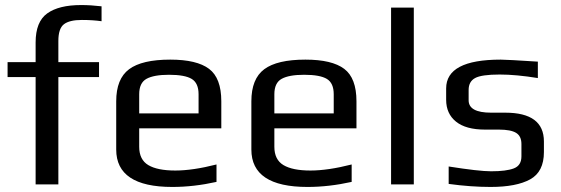

<svg xmlns="http://www.w3.org/2000/svg" viewBox="-20 -730 2219 760"><path d="M372 -425H211V0H121V-425H10V-484H121V-562Q121 -644 167 -677Q213 -710 301 -710Q340 -710 382 -705V-646Q347 -651 304 -651Q255 -651 233 -634Q211 -617 211 -568V-484H372Z M856 -222H531V-149Q531 -98 567 -76.5Q603 -55 674 -55Q743 -55 837 -79V-10Q747 10 662 10Q440 10 440 -138V-329Q440 -418 491 -456Q542 -494 654 -494Q759 -494 807.5 -457.5Q856 -421 856 -329ZM766 -281V-357Q766 -401 739 -417.5Q712 -434 649 -434Q589 -434 560 -418Q531 -402 531 -357V-281Z M1391 -222H1066V-149Q1066 -98 1102 -76.5Q1138 -55 1209 -55Q1278 -55 1372 -79V-10Q1282 10 1197 10Q975 10 975 -138V-329Q975 -418 1026 -456Q1077 -494 1189 -494Q1294 -494 1342.5 -457.5Q1391 -421 1391 -329ZM1301 -281V-357Q1301 -401 1274 -417.5Q1247 -434 1184 -434Q1124 -434 1095 -418Q1066 -402 1066 -357V-281Z M1618 0H1528V-700H1618Z M2133 -170V-128Q2133 -50 2078.5 -20Q2024 10 1922 10Q1844 10 1756 -2V-71Q1876 -52 1924 -52Q1984 -52 2014 -63.5Q2044 -75 2044 -111V-160Q2044 -191 2023 -204Q2002 -217 1955 -217H1900Q1824 -217 1785 -248.5Q1746 -280 1746 -335V-380Q1746 -494 1962 -494Q1986 -494 2109 -486V-421Q2023 -435 1958 -435Q1886 -435 1860.5 -421Q1835 -407 1835 -374V-333Q1835 -284 1924 -284H1980Q2133 -284 2133 -170Z"/></svg>

Font: Play
Style: Regular
Weight: 400
Designer: Jonas Hecksher
Foundry: Jonas Hecksher, Playtypeª, e-types AS
Version: Version 1.002